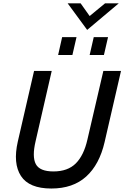

<svg xmlns="http://www.w3.org/2000/svg" viewBox="-20 -1112 740 1142"><path d="M498.5 -934.1 382.3 -1092.3H459.5L513.2 -1016.6L605 -1092.3H686.5ZM325.7 -784.7 349.6 -891.1H435.1L410.6 -784.7ZM513.2 -784.7 537.6 -891.1H622.6L598.1 -784.7ZM285.2 9.3Q153.3 9.3 104.7 -65.2Q56.2 -139.6 85.9 -270L182.6 -689.9H287.6L191.9 -272.9Q169.9 -180.2 192.9 -136.2Q215.8 -92.3 297.9 -92.3Q383.3 -92.3 431.2 -140.4Q479 -188.5 500 -282.2L594.7 -689.9H699.7L602.1 -266.6Q571.3 -133.3 492.7 -62Q414.1 9.3 285.2 9.3Z"/></svg>

Font: HK Grotesk SmBold Legacy Italic
Style: Regular
Weight: 600
Italic angle: -13°
Designer: Alfredo Marco Pradil
Foundry: Hanken Design Co.
Version: Version 2.022;PS 002.022;hotconv 1.0.88;makeotf.lib2.5.64775